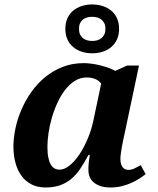

<svg xmlns="http://www.w3.org/2000/svg" viewBox="-20 -828 705 858"><path d="M473.1 9.8Q428.7 9.8 401.9 -10.5Q375 -30.8 375 -69.8Q375 -85.4 376.5 -100.3Q377.9 -115.2 381.8 -134.8H375Q356.4 -100.1 338.1 -73Q319.8 -45.9 297.4 -27.6Q274.9 -9.3 247.3 0.2Q219.7 9.8 183.1 9.8Q147.5 9.8 120.6 -4.2Q93.8 -18.1 75.9 -42.5Q58.1 -66.9 49.1 -100.3Q40 -133.8 40 -172.9Q40 -211.9 49.1 -254.6Q58.1 -297.4 76.2 -338.9Q94.2 -380.4 120.8 -418Q147.5 -455.6 182.4 -483.9Q217.3 -512.2 260.3 -529.1Q303.2 -545.9 354 -545.9Q373.5 -545.9 393.8 -542.7Q414.1 -539.6 432.6 -534.7Q451.2 -529.8 467.5 -523.7Q483.9 -517.6 495.1 -511.2L547.9 -535.2H601.1L535.2 -223.1Q533.2 -214.8 530.3 -201.2Q527.3 -187.5 524.7 -172.1Q522 -156.7 520 -142.3Q518.1 -127.9 518.1 -118.2Q518.1 -93.3 527.8 -81.1Q537.6 -68.8 553.2 -68.8Q567.4 -68.8 580.3 -75Q593.3 -81.1 608.9 -89.8L630.9 -49.8Q618.2 -40 602.1 -29.5Q585.9 -19 566.2 -10.3Q546.4 -1.5 523.2 4.2Q500 9.8 473.1 9.8ZM191.9 -171.9Q191.9 -143.1 196 -123.5Q200.2 -104 207.3 -92Q214.4 -80.1 224.4 -75Q234.4 -69.8 246.1 -69.8Q268.1 -69.8 291.5 -88.9Q314.9 -107.9 335.4 -138.9Q356 -169.9 372.3 -209Q388.7 -248 397 -288.1L432.1 -454.1Q422.4 -468.3 405 -475.1Q387.7 -481.9 368.2 -481.9Q338.9 -481.9 314.7 -466.8Q290.5 -451.7 271 -426.3Q251.5 -400.9 236.6 -368.7Q221.7 -336.4 211.7 -301.8Q201.7 -267.1 196.8 -233.4Q191.9 -199.7 191.9 -171.9ZM512.2 -699.2Q512.2 -672.4 502.9 -652.1Q493.7 -631.8 477.3 -617.9Q460.9 -604 439 -596.9Q417 -589.8 392.1 -589.8Q367.2 -589.8 345.2 -596.9Q323.2 -604 306.9 -617.9Q290.5 -631.8 281.2 -652.1Q272 -672.4 272 -699.2Q272 -725.6 281.2 -746.1Q290.5 -766.6 306.9 -780.3Q323.2 -793.9 345.2 -801Q367.2 -808.1 392.1 -808.1Q417 -808.1 439 -801Q460.9 -793.9 477.3 -780.3Q493.7 -766.6 502.9 -746.1Q512.2 -725.6 512.2 -699.2ZM451.2 -699.2Q451.2 -713.9 446.3 -723.9Q441.4 -733.9 433.3 -740.5Q425.3 -747.1 414.6 -750Q403.8 -752.9 392.1 -752.9Q379.9 -752.9 369.1 -750Q358.4 -747.1 350.3 -740.5Q342.3 -733.9 337.6 -723.9Q333 -713.9 333 -699.2Q333 -684.6 337.6 -674.3Q342.3 -664.1 350.3 -657.5Q358.4 -650.9 369.1 -647.9Q379.9 -645 392.1 -645Q403.8 -645 414.6 -647.9Q425.3 -650.9 433.3 -657.5Q441.4 -664.1 446.3 -674.3Q451.2 -684.6 451.2 -699.2Z"/></svg>

Font: Droid Serif
Style: Bold Italic
Weight: 700
Italic angle: -12°
Designer: Monotype Design team
Foundry: Monotype Imaging Inc.
Version: Version 1.03